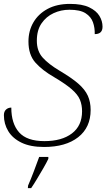

<svg xmlns="http://www.w3.org/2000/svg" viewBox="-24 -744 546 985"><path d="M202 10Q132 10 86.5 -12Q41 -34 18.5 -71Q-4 -108 -4 -153Q-4 -172 7 -182Q18 -192 34 -192Q34 -110 74 -65Q114 -20 204 -20Q293 -20 345 -59.5Q397 -99 397 -173Q397 -206 386 -232.5Q375 -259 344 -286Q313 -313 254 -348Q193 -383 157.5 -423Q122 -463 122 -531Q122 -586 147.5 -629.5Q173 -673 220.5 -698.5Q268 -724 335 -724Q397 -724 433.5 -706.5Q470 -689 486 -662.5Q502 -636 502 -607Q502 -569 462 -569Q463 -601 453 -629.5Q443 -658 415 -676Q387 -694 332 -694Q289 -694 251 -676.5Q213 -659 189 -624Q165 -589 165 -535Q165 -482 195 -448.5Q225 -415 282 -381Q343 -345 377.5 -315Q412 -285 426.5 -253Q441 -221 441 -180Q441 -90 377 -40Q313 10 202 10ZM120 208Q134 176 149 136.5Q164 97 177 61H224V71Q214 92 198 119.5Q182 147 165.5 174.5Q149 202 136 221H119Z"/></svg>

Font: Noto Serif ExtraLight
Style: Italic
Weight: 200
Italic angle: -12°
Designer: Monotype Design Team
Foundry: Monotype Imaging Inc.
Version: Version 2.014; ttfautohint (v1.8.4.7-5d5b)